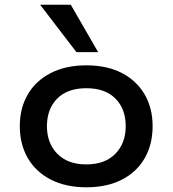

<svg xmlns="http://www.w3.org/2000/svg" viewBox="-20 -785 732 814"><path d="M346 9Q259 9 195.5 -23.5Q132 -56 98 -114.5Q64 -173 64 -250Q64 -327 98 -385Q132 -443 195.5 -475.5Q259 -508 346 -508Q434 -508 496.5 -475.5Q559 -443 593 -385Q627 -327 627 -250Q627 -173 593.5 -114.5Q560 -56 497 -23.5Q434 9 346 9ZM346 -88Q425 -88 469 -133Q513 -178 513 -250Q513 -323 469.5 -367Q426 -411 346 -411Q266 -411 222.5 -367Q179 -323 179 -250Q179 -178 223 -133Q267 -88 346 -88ZM304 -564 150 -765H280L396 -564Z"/></svg>

Font: Nunito Sans 7pt SemiExpanded SemiBold
Style: Regular
Weight: 600
Width: 6
Designer: Vernon Adams
Foundry: Vernon Adams
Version: Version 3.101;gftools[0.9.27]